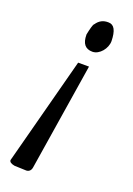

<svg xmlns="http://www.w3.org/2000/svg" viewBox="-145 -523 598 864"><g transform="rotate(20 154.0 -90.5)"><path d="M260 -392C259 -442 246 -467 219 -467C194 -468 175 -458 161 -437H160C155 -430 150 -412 144 -383V-381C144 -339 161 -318 195 -318C229 -318 260 -357 260 -392ZM123 261 204 -250H152L16 266C16 275 25 281 42 284H44L99 286C113 285 121 276 123 261Z"/></g></svg>

Font: fbb
Style: Bold Italic
Weight: 700
Italic angle: -12°
Designer: David J. Perry, Michael Sharpe
Version: Version 0.991